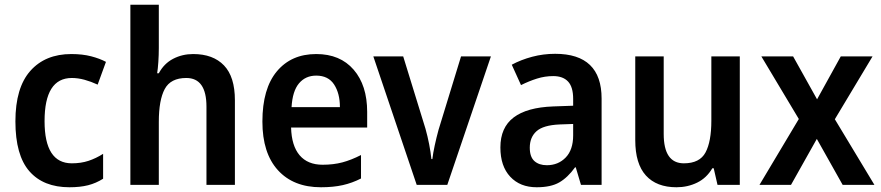

<svg xmlns="http://www.w3.org/2000/svg" viewBox="-20 -780 3717 810"><path d="M273 10Q163 10 104 -57.5Q45 -125 45 -268Q45 -410 108 -481Q171 -552 281 -552Q328 -552 364.5 -542.5Q401 -533 427 -519L392 -423Q364 -436 336.5 -443.5Q309 -451 283 -451Q168 -451 168 -269Q168 -91 283 -91Q322 -91 353.5 -101.5Q385 -112 415 -131V-26Q385 -7 351.5 1.5Q318 10 273 10Z M650 -577Q650 -548 648 -518.5Q646 -489 643 -471H650Q672 -512 710.5 -532Q749 -552 795 -552Q879 -552 925 -504Q971 -456 971 -357V0H851V-330Q851 -451 766 -451Q700 -451 675 -404.5Q650 -358 650 -266V0H530V-760H650Z M1314 -552Q1415 -552 1472 -486Q1529 -420 1529 -308V-242H1208Q1210 -165 1244 -125Q1278 -85 1341 -85Q1387 -85 1424.5 -95Q1462 -105 1503 -126V-27Q1466 -8 1426 1Q1386 10 1334 10Q1218 10 1152.5 -62Q1087 -134 1087 -267Q1087 -406 1148 -479Q1209 -552 1314 -552ZM1314 -461Q1269 -461 1241.5 -428.5Q1214 -396 1210 -328H1414Q1414 -386 1389.5 -423.5Q1365 -461 1314 -461Z M1738 0 1555 -542H1681L1775 -237Q1784 -205 1790.5 -171.5Q1797 -138 1800 -109H1804Q1807 -134 1814 -166.5Q1821 -199 1830 -232L1925 -542H2051L1867 0Z M2322 -553Q2518 -553 2518 -364V0H2431L2409 -74H2406Q2375 -31 2339.5 -10.5Q2304 10 2244 10Q2174 10 2132.5 -34.5Q2091 -79 2091 -158Q2091 -242 2147 -284.5Q2203 -327 2314 -331L2398 -334V-363Q2398 -413 2376.5 -436Q2355 -459 2314 -459Q2279 -459 2245.5 -448.5Q2212 -438 2178 -421L2139 -507Q2178 -528 2225 -540.5Q2272 -553 2322 -553ZM2341 -255Q2272 -252 2243.5 -226.5Q2215 -201 2215 -157Q2215 -118 2234.5 -100.5Q2254 -83 2287 -83Q2335 -83 2366.5 -115.5Q2398 -148 2398 -209V-257Z M3101 -542V0H3007L2991 -70H2985Q2961 -29 2921 -9.5Q2881 10 2834 10Q2750 10 2705 -39.5Q2660 -89 2660 -189V-542H2780V-215Q2780 -91 2865 -91Q2932 -91 2956.5 -137Q2981 -183 2981 -271V-542Z M3350 -278 3192 -542H3326L3427 -361L3527 -542H3661L3502 -277L3669 0H3535L3426 -194L3317 0H3184Z"/></svg>

Font: Noto Sans Gurmukhi UI SemiCondensed SemiBold
Style: Regular
Weight: 600
Width: 4
Designer: Jelle Bosma - Monotype Design Team
Foundry: Monotype Imaging Inc.
Version: Version 2.004; ttfautohint (v1.8.4.7-5d5b)